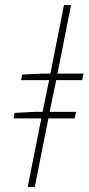

<svg xmlns="http://www.w3.org/2000/svg" viewBox="-20 -742 352 762"><path d="M90 0H118L172 -272H276L282 -298H177L203 -424H306L312 -450H208L262 -722H234L180 -450H148L68 -446L64 -424H175L149 -298H118L38 -294L34 -272H144Z"/></svg>

Font: Source Sans Pro ExtraLight
Style: Italic
Weight: 200
Italic angle: -11°
Designer: Paul D. Hunt
Foundry: Adobe Systems Incorporated
Version: Version 3.006;hotconv 1.0.111;makeotfexe 2.5.65597